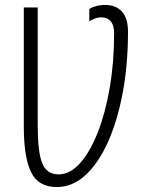

<svg xmlns="http://www.w3.org/2000/svg" viewBox="-20 -744 609 774"><path d="M209 10Q134 10 105 -50.5Q76 -111 76 -233V-714H132V-237Q132 -132 150 -86.5Q168 -41 216 -41Q262 -41 302.5 -86Q343 -131 374 -210Q405 -289 422.5 -391Q440 -493 440 -608Q440 -642 426.5 -658Q413 -674 390 -674Q374 -674 360.5 -668.5Q347 -663 340 -658V-708Q349 -714 366 -719Q383 -724 404 -724Q447 -724 471.5 -697.5Q496 -671 496 -616Q496 -483 474.5 -369Q453 -255 414.5 -170Q376 -85 324 -37.5Q272 10 209 10Z"/></svg>

Font: Noto Sans Condensed Light
Style: Regular
Weight: 300
Width: 3
Designer: Monotype Design Team
Foundry: Monotype Imaging Inc.
Version: Version 2.013; ttfautohint (v1.8.4.7-5d5b)